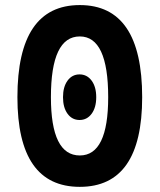

<svg xmlns="http://www.w3.org/2000/svg" viewBox="-20 -723 626 753"><path d="M293 9.8Q48.3 9.8 48.3 -341.8Q48.3 -703.1 293 -703.1Q537.6 -703.1 537.6 -341.8Q537.6 9.8 293 9.8ZM293 -113.3Q404.3 -113.3 404.3 -341.8Q404.3 -580.1 293 -580.1Q179.7 -580.1 179.7 -341.8Q179.7 -113.3 293 -113.3ZM292 -252.4Q262.7 -252.4 244.9 -276.9Q227.1 -301.3 227.1 -341.8Q227.1 -382.3 244.9 -406.7Q262.7 -431.2 292 -431.2Q321.3 -431.2 339.4 -406.7Q357.4 -382.3 357.4 -341.8Q357.4 -301.3 339.4 -276.9Q321.3 -252.4 292 -252.4Z"/></svg>

Font: Cascadia Mono
Style: Bold
Weight: 700
Monospace: yes
Designer: Aaron Bell
Foundry: Saja Typeworks
Version: Version 2404.023; ttfautohint (v1.8.4)